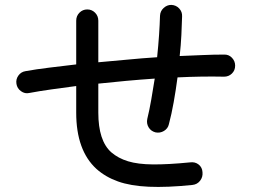

<svg xmlns="http://www.w3.org/2000/svg" viewBox="-20 -764 1040 781"><path d="M762.7 -11.7Q659.2 -1 585 -4.4Q510.7 -7.8 460 -25.9Q409.2 -43.9 372.1 -77.1Q290 -152.3 290 -305.7V-414.1Q238.3 -407.2 189.5 -400.4Q140.6 -393.6 98.6 -385.7Q81.1 -381.8 65.4 -393.1Q49.8 -404.3 46.9 -422.9Q43.9 -441.4 54.7 -456.5Q65.4 -471.7 84 -474.6Q127 -482.4 179.7 -488.8Q232.4 -495.1 290 -502V-679.7Q290 -699.2 303.2 -712.4Q316.4 -725.6 335 -725.6Q353.5 -725.6 366.7 -712.4Q379.9 -699.2 379.9 -679.7V-510.7Q439.5 -515.6 499 -521.5Q558.6 -527.3 619.1 -531.2Q624 -578.1 627 -621.6Q629.9 -665 630.9 -700.2Q631.8 -718.8 645.5 -731.4Q659.2 -744.1 676.8 -744.1Q696.3 -743.2 709 -729.5Q721.7 -715.8 720.7 -697.3Q719.7 -663.1 717.8 -621.6Q715.8 -580.1 710.9 -536.1Q758.8 -538.1 804.2 -540Q849.6 -542 890.6 -542Q910.2 -543 923.3 -529.3Q936.5 -515.6 936.5 -497.1Q936.5 -477.5 923.3 -464.8Q910.2 -452.1 891.6 -452.1Q802.7 -454.1 702.1 -449.2Q695.3 -397.5 686.5 -348.1Q677.7 -298.8 667 -258.8Q663.1 -241.2 647 -231.4Q630.9 -221.7 612.3 -225.6Q593.8 -230.5 584.5 -246.1Q575.2 -261.7 579.1 -280.3Q587.9 -316.4 595.2 -358.4Q602.5 -400.4 609.4 -444.3Q551.8 -440.4 493.7 -435.1Q435.5 -429.7 379.9 -423.8V-305.7Q379.9 -191.4 432.6 -144.5Q460.9 -120.1 501 -107.9Q541 -95.7 602.1 -95.2Q663.1 -94.7 752.9 -103.5Q773.4 -106.4 788.1 -94.7Q802.7 -83 803.7 -63.5Q805.7 -43.9 793.9 -28.8Q782.2 -13.7 762.7 -11.7Z"/></svg>

Font: KTXP_ComRound
Style: Medium
Weight: 500
Version: Version 1.01;May 16, 2022;FontCreator 13.0.0.2683 64-bit